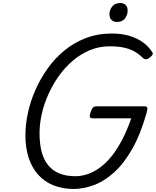

<svg xmlns="http://www.w3.org/2000/svg" viewBox="-20 -1238 1036 1277"><path d="M467 19Q393 18 334 -6Q275 -30 233.5 -76.5Q192 -123 170.5 -189Q149 -255 149 -338Q149 -408 165 -484Q181 -560 214 -636Q247 -712 295 -780Q343 -848 407 -901Q471 -954 550.5 -984.5Q630 -1015 724 -1015Q786 -1015 836 -1001Q886 -987 925 -960.5Q964 -934 991 -894Q999 -883 994.5 -874.5Q990 -866 976 -855Q963 -845 953 -843.5Q943 -842 929 -854Q904 -879 873.5 -896Q843 -913 803.5 -921.5Q764 -930 710 -930Q640 -930 578.5 -904.5Q517 -879 465 -835Q413 -791 372 -733.5Q331 -676 302 -611.5Q273 -547 258 -480.5Q243 -414 243 -353Q243 -282 257 -228.5Q271 -175 300.5 -139Q330 -103 375 -84.5Q420 -66 481 -66Q523 -66 564.5 -80.5Q606 -95 646 -124.5Q686 -154 723 -200Q760 -246 792.5 -308.5Q825 -371 853 -451H596Q581 -451 578 -460Q575 -469 582 -491Q590 -514 598.5 -522.5Q607 -531 622 -531H941Q956 -531 959 -522.5Q962 -514 956 -491Q916 -347 860 -248.5Q804 -150 738.5 -91Q673 -32 603.5 -6.5Q534 19 467 19ZM757 -1092Q736 -1092 722 -1105Q708 -1118 708 -1144Q708 -1171 726 -1194.5Q744 -1218 781 -1218Q801 -1218 815 -1205.5Q829 -1193 829 -1167Q829 -1140 812 -1116Q795 -1092 757 -1092Z"/></svg>

Font: Playwrite AU VIC
Style: Regular
Weight: 400
Designer: Veronika Burian, José Scaglione
Foundry: TypeTogether
Version: Version 1.002